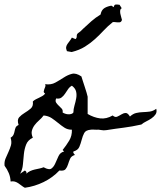

<svg xmlns="http://www.w3.org/2000/svg" viewBox="-50 -799 728 869"><path d="M657.2 -306.6Q661.1 -292 654.3 -281.7Q647.5 -271.5 636.2 -263.7Q625 -255.9 611.8 -249.5Q598.6 -243.2 589.8 -235.4Q545.9 -225.6 510.3 -221.2Q474.6 -216.8 431.6 -210Q418.9 -208 407.7 -210.4Q396.5 -212.9 384.8 -211.9Q377.9 -211.9 372.1 -212.4Q366.2 -212.9 360.4 -211.9Q337.9 -210 331.1 -196.8Q324.2 -183.6 319.8 -166.5Q315.4 -149.4 309.1 -134.3Q302.7 -119.1 282.2 -113.3Q280.3 -108.4 283.7 -104.5Q287.1 -100.6 289.1 -97.7Q272.5 -92.8 267.1 -80.1Q261.7 -67.4 257.8 -54.7Q253.9 -42 246.6 -33.2Q239.3 -24.4 218.8 -27.3Q188.5 4.9 147.5 24.9Q106.4 44.9 62.5 50.8Q54.7 46.9 47.4 41Q40 35.2 32.7 30.3Q25.4 25.4 17.1 22.9Q8.8 20.5 -2 22.5Q-2.9 2 -10.3 -15.6Q-17.6 -33.2 -29.3 -48.8Q-31.2 -66.4 -24.9 -81.5Q-18.6 -96.7 -11.7 -111.3Q-4.9 -126 -0.5 -141.1Q3.9 -156.2 -2 -175.8Q7.8 -181.6 11.2 -189.5Q14.6 -197.3 16.1 -205.6Q17.6 -213.9 20.5 -221.2Q23.4 -228.5 34.2 -233.4Q26.4 -256.8 36.6 -268.1Q46.9 -279.3 61.5 -288.1Q76.2 -296.9 88.9 -307.6Q101.6 -318.4 98.6 -339.8Q104.5 -345.7 112.3 -349.6Q120.1 -353.5 127.4 -356.9Q134.8 -360.4 141.6 -364.3Q148.4 -368.2 154.3 -375Q147.5 -379.9 147.9 -384.8Q148.4 -389.6 150.4 -395Q152.3 -400.4 154.8 -406.2Q157.2 -412.1 154.3 -418Q180.7 -414.1 200.7 -425.3Q220.7 -436.5 238.8 -448.2Q256.8 -460 275.4 -464.8Q293.9 -469.7 318.4 -453.1Q320.3 -446.3 324.7 -433.1Q329.1 -419.9 333.5 -406.2Q337.9 -392.6 341.8 -379.9Q345.7 -367.2 346.7 -361.3Q346.7 -356.4 346.7 -345.7Q346.7 -335 346.7 -322.8Q346.7 -310.5 346.7 -299.8Q346.7 -289.1 346.7 -283.2Q375 -266.6 403.3 -263.2Q431.6 -259.8 460 -276.4Q470.7 -266.6 480.5 -271Q490.2 -275.4 499.5 -281.2Q508.8 -287.1 518.6 -287.6Q528.3 -288.1 538.1 -271.5Q551.8 -284.2 566.4 -287.6Q581.1 -291 596.7 -291.5Q612.3 -292 627.4 -293.9Q642.6 -295.9 657.2 -306.6ZM282.2 -290Q282.2 -304.7 287.1 -321.3Q292 -337.9 294.9 -354Q297.9 -370.1 294.4 -384.8Q291 -399.4 275.4 -411.1Q264.6 -405.3 257.8 -395Q251 -384.8 244.1 -374.5Q237.3 -364.3 228 -357.4Q218.8 -350.6 204.1 -353.5Q199.2 -341.8 204.1 -334.5Q209 -327.1 215.8 -320.8Q222.7 -314.5 229 -307.6Q235.4 -300.8 233.4 -290Q237.3 -287.1 244.1 -284.7Q251 -282.2 258.3 -281.7Q265.6 -281.2 272.5 -283.2Q279.3 -285.2 282.2 -290ZM275.4 -211.9Q255.9 -211.9 241.7 -221.2Q227.5 -230.5 213.4 -242.2Q199.2 -253.9 184.1 -264.2Q168.9 -274.4 147.5 -276.4Q138.7 -264.6 127 -254.4Q115.2 -244.1 106.4 -232.4Q97.7 -220.7 94.2 -207Q90.8 -193.4 98.6 -175.8Q76.2 -165 68.4 -145Q60.5 -125 58.1 -101.6Q55.7 -78.1 53.7 -54.7Q51.8 -31.2 41 -12.7L62.5 -27.3Q66.4 -25.4 68.8 -21.5Q71.3 -17.6 69.3 -12.7Q77.1 -20.5 86.9 -24.9Q96.7 -29.3 106.9 -31.7Q117.2 -34.2 127.4 -36.1Q137.7 -38.1 147.5 -42Q171.9 -28.3 182.6 -36.1Q193.4 -43.9 200.2 -59.6Q207 -75.2 214.8 -92.3Q222.7 -109.4 240.2 -113.3L233.4 -120.1Q250 -140.6 263.2 -162.6Q276.4 -184.6 275.4 -211.9ZM502 -709Q499 -698.2 490.2 -697.8Q481.4 -697.3 467.8 -699.2H460.9Q438.5 -681.6 419.4 -661.1Q400.4 -640.6 379.9 -622.1Q359.4 -603.5 334.5 -587.9Q309.6 -572.3 274.4 -563.5L252.9 -567.4Q248 -579.1 249.5 -586.4Q251 -593.8 255.4 -600.1Q259.8 -606.4 265.1 -613.3Q270.5 -620.1 275.4 -628.9Q278.3 -627 284.2 -625Q290 -623 292 -622.1Q297.9 -627 297.4 -636.2Q296.9 -645.5 306.6 -651.4Q312.5 -655.3 316.9 -659.7Q321.3 -664.1 326.2 -668.9Q344.7 -686.5 363.8 -703.1Q382.8 -719.7 405.3 -733.4Q408.2 -750 418 -758.8Q427.7 -767.6 449.2 -772.5Q451.2 -772.5 452.1 -772.9Q453.1 -773.4 454.1 -773.4L464.8 -766.6Q466.8 -777.3 472.7 -778.3Q478.5 -779.3 491.2 -777.3L501 -761.7Q495.1 -758.8 494.1 -752Q493.2 -745.1 494.6 -737.3Q496.1 -729.5 498.5 -721.7Q501 -713.9 502 -709Z"/></svg>

Font: Homemade Apple
Style: Regular
Weight: 400
Version: Version 1.001